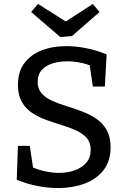

<svg xmlns="http://www.w3.org/2000/svg" viewBox="-20 -944 640 974"><path d="M171 -528Q171 -493 191 -470.5Q211 -448 244 -433Q277 -418 316.5 -406Q356 -394 395.5 -379Q435 -364 468 -342Q501 -320 521 -285Q541 -250 541 -197Q541 -126 504.5 -80Q468 -34 407.5 -12Q347 10 274 10Q223 10 170 -0.5Q117 -11 65 -32L71 -204H131L150 -79L139 -98Q172 -83 208.5 -75Q245 -67 280 -67Q323 -67 359.5 -80Q396 -93 418 -119Q440 -145 440 -184Q440 -221 420 -244Q400 -267 367 -282Q334 -297 295 -309Q256 -321 216.5 -335Q177 -349 144 -370.5Q111 -392 91 -426.5Q71 -461 71 -513Q71 -580 103.5 -623.5Q136 -667 191.5 -688.5Q247 -710 316 -710Q365 -710 417.5 -699.5Q470 -689 521 -668L512 -505H451L434 -621L447 -608Q419 -620 386 -626.5Q353 -633 320 -633Q281 -633 247 -622.5Q213 -612 192 -589Q171 -566 171 -528ZM451 -924 485 -883 345 -761 286 -756 138 -883 173 -924 348 -813 281 -814Z"/></svg>

Font: Bitter Thin Medium
Style: Regular
Weight: 500
Version: Version 3.021